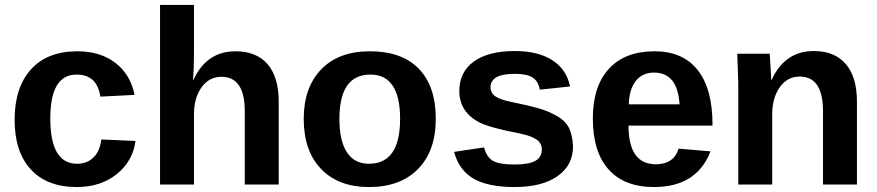

<svg xmlns="http://www.w3.org/2000/svg" viewBox="-20 -745 3541 775"><path d="M290 10Q170 10 104.5 -61Q39 -132 39 -261Q39 -392 105 -465Q171 -538 292 -538Q385 -538 446 -491Q507 -444 523 -362L385 -355Q372 -444 289 -444Q183 -444 183 -267Q183 -84 291 -84Q331 -84 357 -109Q383 -134 389 -182L527 -176Q516 -94 451 -42Q386 10 290 10Z M759 -423H761Q814 -538 931 -538Q1015 -538 1060 -486Q1105 -434 1105 -335V0H968V-296Q968 -435 874 -435Q824 -435 793.5 -392.5Q763 -350 763 -283V0H626V-725H763V-527Q763 -468 759 -423Z M1739 -265Q1739 -136 1667.5 -63Q1596 10 1470 10Q1346 10 1276 -63Q1206 -136 1206 -265Q1206 -392 1276.5 -465Q1347 -538 1473 -538Q1602 -538 1670.5 -467.5Q1739 -397 1739 -265ZM1595 -265Q1595 -444 1475 -444Q1350 -444 1350 -265Q1350 -176 1380.5 -130Q1411 -84 1469 -84Q1595 -84 1595 -265Z M2293 -154Q2293 -78 2230.5 -34Q2168 10 2057 10Q1949 10 1890.5 -24.5Q1832 -59 1813 -132L1934 -150Q1944 -111 1969.5 -96Q1995 -81 2057 -81Q2114 -81 2140.5 -95.5Q2167 -110 2167 -142Q2167 -167 2145.5 -182Q2124 -197 2074 -207Q1960 -229 1917 -250Q1834 -292 1834 -378Q1834 -454 1892.5 -496.5Q1951 -539 2058 -539Q2152 -539 2209.5 -502Q2267 -465 2281 -396L2159 -383Q2153 -417 2130 -432Q2107 -447 2058 -447Q1960 -447 1960 -393Q1960 -370 1979 -356.5Q1998 -343 2042 -334Q2115 -319 2153.5 -308Q2192 -297 2227.5 -277Q2263 -257 2277 -228Q2291 -199 2293 -154Z M2620 10Q2500 10 2436.5 -61Q2373 -132 2373 -267Q2373 -397 2438 -467.5Q2503 -538 2622 -538Q2736 -538 2796 -462.5Q2856 -387 2856 -242V-238H2517Q2517 -82 2627 -82Q2700 -82 2719 -145L2848 -134Q2792 10 2620 10ZM2620 -452Q2573 -452 2546.5 -418.5Q2520 -385 2518 -324H2723Q2715 -452 2620 -452Z M3439 0H3302V-296Q3302 -436 3208 -436Q3158 -436 3127.5 -393Q3097 -350 3097 -283V0H2960V-410Q2960 -416 2956 -528H3087Q3088 -519 3090 -478Q3093 -437 3093 -423H3095Q3148 -539 3265 -539Q3349 -539 3394 -486.5Q3439 -434 3439 -335Z"/></svg>

Font: Libra Sans
Style: Bold
Weight: 700
Foundry: Context Ltd
Version: Version 1.000